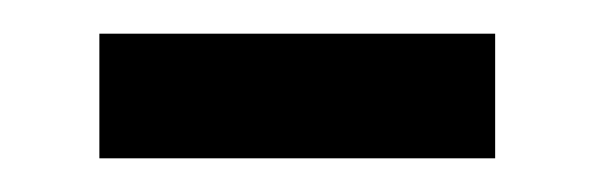

<svg xmlns="http://www.w3.org/2000/svg" viewBox="-20 -393 352 114"><path d="M39 -299V-373H274V-299Z"/></svg>

Font: Noto Sans Malayalam UI Condensed
Style: Regular
Weight: 400
Width: 3
Designer: Jelle Bosma - Monotype Design Team
Foundry: Monotype Imaging Inc.
Version: Version 2.104; ttfautohint (v1.8.4.7-5d5b)